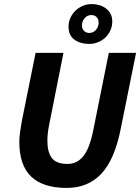

<svg xmlns="http://www.w3.org/2000/svg" viewBox="-20 -912 689 944"><path d="M155 -652H292L221 -295Q217 -275 215 -256Q213 -237 213 -219Q213 -164 235 -135Q257 -106 312 -106Q359 -106 390 -144.5Q421 -183 439 -274L515 -652H649L573 -276Q543 -126 477.5 -57Q412 12 308 12Q192 12 133.5 -43.5Q75 -99 75 -215Q75 -237 79 -265.5Q83 -294 88 -320ZM418 -696Q376 -696 346.5 -716.5Q317 -737 317 -782Q317 -804 326 -824Q335 -844 350.5 -859Q366 -874 386.5 -883Q407 -892 431 -892Q451 -892 469 -886.5Q487 -881 501 -870.5Q515 -860 523.5 -844Q532 -828 532 -806Q532 -783 523 -763Q514 -743 498.5 -728Q483 -713 462 -704.5Q441 -696 418 -696ZM429 -838Q409 -838 396 -822.5Q383 -807 383 -787Q383 -771 393 -760.5Q403 -750 420 -750Q438 -750 451.5 -765Q465 -780 465 -801Q465 -817 455.5 -827.5Q446 -838 429 -838Z"/></svg>

Font: mr_Source Sans Pro
Style: Bold Italic
Weight: 700
Italic angle: -11°
Designer: Paul D. Hunt
Foundry: Adobe Systems Incorporated
Version: Version 1.036;July 10, 2024;FontCreator 11.5.0.2430 64-bit